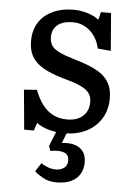

<svg xmlns="http://www.w3.org/2000/svg" viewBox="-53 -561 559 830"><g transform="rotate(5 226.0 -146.0)"><path d="M223.1 229Q188 229 162.1 213.6Q136.2 198.2 127.9 189L151.9 151.9Q165 161.6 182.6 167.7Q200.2 173.8 215.8 173.8Q235.8 173.8 251 163.3Q266.1 152.8 266.1 130.9Q266.1 109.9 253.2 101.3Q240.2 92.8 215.8 92.8Q206.1 92.8 199.5 93.5Q192.9 94.2 186 96.2L178.2 75.2L203.1 12.2Q177.2 8.3 155.5 0.2Q133.8 -7.8 118.2 -20L106.9 14.2H64.9L48.8 -158.2L105 -162.1Q119.1 -124 139.2 -97.9Q159.2 -71.8 186 -58.8Q212.9 -45.9 245.1 -45.9Q289.1 -45.9 314 -68.4Q338.9 -90.8 338.9 -129.9Q338.9 -151.9 328.4 -167Q317.9 -182.1 292.5 -194.6Q267.1 -207 222.2 -219.2Q178.2 -231.4 147.2 -245.6Q116.2 -259.8 97.2 -277.8Q78.1 -295.9 69.6 -318.4Q61 -340.8 61 -371.1Q61 -417 82 -450.4Q103 -483.9 142.1 -502.4Q181.2 -521 232.9 -521Q263.7 -521 294.4 -511.5Q325.2 -502 342.8 -486.8L351.1 -521H395L408.2 -357.9L351.1 -362.8Q341.3 -409.7 309.1 -438.2Q276.9 -466.8 234.9 -466.8Q191.9 -466.8 168.5 -448Q145 -429.2 145 -394Q145 -373 155 -357.9Q165 -342.8 190.4 -330.8Q215.8 -318.8 259.8 -306.2Q304.7 -293 335.9 -278.6Q367.2 -264.2 386 -246.1Q404.8 -228 413.3 -205.1Q421.9 -182.1 421.9 -151.9Q421.9 -115.7 409.4 -85.9Q397 -56.2 374 -34.2Q351.1 -12.2 319.1 0.5Q287.1 13.2 249 14.2L231.9 57.1Q264.2 53.2 288.1 60.5Q312 67.9 325 85.9Q337.9 104 337.9 132.8Q337.9 160.6 325.4 182.4Q313 204.1 287.6 216.6Q262.2 229 223.1 229Z"/></g></svg>

Font: Literata
Style: Regular
Weight: 400
Designer: Latin by Veronika Burian and Jose Scaglione. Greek by Irene Vlachou. Cyrillic by Vera Evstafieva.
Foundry: TypeTogether
Version: Version 3.002